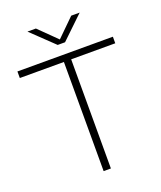

<svg xmlns="http://www.w3.org/2000/svg" viewBox="-168 -1049 966 1154"><g transform="rotate(-20 315.0 -472.0)"><path d="M292 0V-698H10V-740H620.5V-698H338.5V0ZM292 -807 148.5 -944.5H202.5L315.5 -833.5L428.5 -944.5H482.5L339 -807Z"/></g></svg>

Font: Encode Sans Exp XLt
Style: Regular
Weight: 200
Width: 7
Designer: Multiple Designers
Foundry: Impallari Type
Version: Version 3.002; ttfautohint (v1.8.3) -l 8 -r 50 -G 200 -x 14 